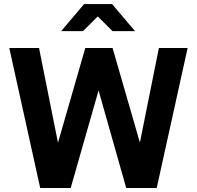

<svg xmlns="http://www.w3.org/2000/svg" viewBox="-20 -940 984 960"><path d="M181 0 26.4 -700H175.2L269.9 -226.4L406.4 -700H542.9L679.5 -227L774.4 -700H918.1L763.5 0H611.1L472.8 -487.8L333.4 0ZM542.7 -784.3 468.8 -857.8 395.1 -784.3H285.7L400.4 -919.6H540.5L655.2 -784.3Z"/></svg>

Font: Red Hat Display
Style: Regular
Weight: 300
Designer: Pentagram, MCKL
Foundry: Pentagram, MCKL
Version: Version 1.023